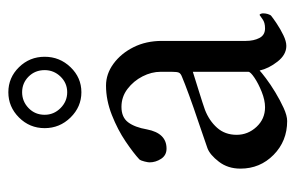

<svg xmlns="http://www.w3.org/2000/svg" viewBox="-144 -556 708 460"><g transform="rotate(-90 210.0 -326.0)"><path d="M133 -573Q133 -609 158.5 -634.5Q184 -660 219 -660Q254 -660 279 -634.5Q304 -609 304 -573Q304 -537 279 -511Q254 -485 219 -485Q184 -485 158.5 -511Q133 -537 133 -573ZM165 -573Q165 -551 181 -535Q197 -519 219 -519Q241 -519 256.5 -535Q272 -551 272 -573Q272 -596 256.5 -611.5Q241 -627 219 -627Q197 -627 181 -611.5Q165 -596 165 -573ZM235 -426Q263 -426 287.5 -408Q312 -390 327 -360Q342 -330 342 -292V-91Q342 -72 349 -58.5Q356 -45 372 -45Q386 -45 394 -51Q402 -57 404 -58Q406 -58 407 -55Q408 -52 408 -50Q408 -39 403 -31Q397 -26 383.5 -17Q370 -8 355.5 -1Q341 6 330 6Q309 6 292.5 -15Q276 -36 271 -58Q267 -54 252.5 -43Q238 -32 219 -20.5Q200 -9 181.5 -0.5Q163 8 150 8Q102 8 69 -24.5Q36 -57 36 -104Q36 -134 52.5 -155.5Q69 -177 85 -183Q113 -193 147.5 -204.5Q182 -216 212 -227Q242 -238 256 -244Q264 -247 266 -251.5Q268 -256 268 -269V-295Q268 -317 257 -338.5Q246 -360 227 -374.5Q208 -389 184 -389Q159 -389 147 -373Q135 -357 130 -328Q121 -281 84 -281Q68 -281 59.5 -294Q51 -307 51 -322Q51 -325 53 -333.5Q55 -342 58 -346Q73 -360 101 -379Q129 -398 164.5 -412Q200 -426 235 -426ZM183 -45Q200 -45 220 -53Q240 -61 254 -70.5Q268 -80 268 -85V-218Q249 -212 220 -203Q191 -194 177 -189Q151 -179 134 -160Q117 -141 117 -113Q117 -86 136 -65.5Q155 -45 183 -45Z"/></g></svg>

Font: Amiri
Style: Regular
Weight: 400
Designer: Khaled Hosny
Version: Version 0.114